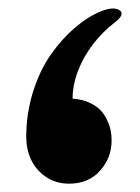

<svg xmlns="http://www.w3.org/2000/svg" viewBox="-20 -441 337 461"><path d="M146 0Q113.8 0 89.8 -16.6Q65.9 -33.2 54.4 -58.1Q43 -83 43 -111.8Q43 -168.5 59.3 -220.5Q75.7 -272.5 102.3 -310.3Q128.9 -348.1 160.2 -374.8Q191.4 -401.4 223.1 -414.1Q251.5 -425.3 266.1 -417Q279.3 -409.2 263.2 -393.6Q260.3 -390.6 256.3 -387.7Q226.1 -364.7 202.9 -334.2Q179.7 -303.7 167 -270Q154.3 -236.3 154.3 -204.1Q176.3 -202.6 193.4 -195.1Q210.4 -187.5 220.5 -177.2Q230.5 -167 236.8 -153.6Q243.2 -140.1 245.6 -128.2Q248 -116.2 248 -104Q248 -62 220.2 -31Q192.4 0 146 0Z"/></svg>

Font: Sahel Black FD
Style: Black-FD
Weight: 900
Foundry: Saber Rastikerdar (saber.rastikerdar@gmail.com)
Version: Version 3.3.1